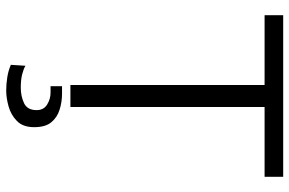

<svg xmlns="http://www.w3.org/2000/svg" viewBox="-177 -549 933 619"><g transform="rotate(90 289.5 -239.5)"><path d="M254 0V-626H29V-686H550V-626H325V0ZM272 207Q251 207 229 203.5Q207 200 189 192L192 145Q202 151 219.5 155.5Q237 160 263 160Q290 160 312.5 149.5Q335 139 335 109Q335 86 317 75Q299 64 279 64H258V27H282Q309 27 334 35Q359 43 374.5 62Q390 81 390 117Q390 153 370 172.5Q350 192 322.5 199.5Q295 207 272 207Z"/></g></svg>

Font: Chivo ExtraLight
Style: Regular
Weight: 250
Designer: Hector Gatti
Foundry: Omnibus-Type
Version: Version 2.002